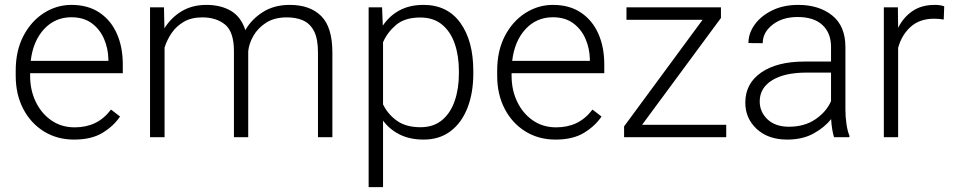

<svg xmlns="http://www.w3.org/2000/svg" viewBox="-20 -558 3875 781"><path d="M281.2 9.8Q212.4 9.8 158.7 -23.4Q105 -56.6 74.5 -115.2Q43.9 -173.8 43.9 -249.5V-270.5Q43.9 -352.1 75.4 -412.1Q106.9 -472.2 158.7 -505.1Q210.4 -538.1 270.5 -538.1Q337.9 -538.1 384.5 -506.8Q431.2 -475.6 455.3 -421.1Q479.5 -366.7 479.5 -295.9V-260.3H102.5V-249.5Q102.5 -191.4 125.5 -143.8Q148.4 -96.2 189.2 -68.1Q230 -40 283.7 -40Q330.1 -40 366.5 -57.4Q402.8 -74.7 431.6 -112.3L468.3 -84Q442.4 -45.4 397.2 -17.8Q352.1 9.8 281.2 9.8ZM270.5 -487.8Q203.6 -487.8 158.9 -439.2Q114.3 -390.6 105 -310.5H420.9V-316.9Q419.9 -361.3 403.1 -400.1Q386.2 -439 353.3 -463.4Q320.3 -487.8 270.5 -487.8Z M802.7 -487.3Q758.8 -487.3 728.3 -469.7Q697.8 -452.1 678.5 -424.1Q659.2 -396 649.4 -364.3V0H590.3V-528.3H647L648.9 -442.9Q675.3 -485.8 718.5 -512Q761.7 -538.1 819.8 -538.1Q877.9 -538.1 919.2 -513.9Q960.4 -489.7 978 -435.5Q1003.4 -480 1049.3 -509Q1095.2 -538.1 1158.7 -538.1Q1241.2 -538.1 1286.6 -492.7Q1332 -447.3 1332 -344.7V0H1273.4V-345.2Q1273.4 -400.9 1257.1 -431.9Q1240.7 -462.9 1211.9 -475.3Q1183.1 -487.8 1144.5 -487.3Q1095.2 -486.8 1062 -465.3Q1028.8 -443.8 1010.7 -412.1Q992.7 -380.4 989.7 -349.6V0H931.6V-349.6Q931.6 -428.2 895.8 -457.8Q859.9 -487.3 802.7 -487.3Z M1905.3 -269V-258.8Q1905.3 -180.2 1881.6 -119.4Q1857.9 -58.6 1812.7 -24.4Q1767.6 9.8 1703.6 9.8Q1647.5 9.8 1606.2 -10.7Q1564.9 -31.2 1538.1 -67.4V203.1H1479.5V-528.3H1534.2L1537.1 -453.6Q1564 -493.7 1605.2 -515.9Q1646.5 -538.1 1702.6 -538.1Q1799.8 -538.1 1852.5 -465.1Q1905.3 -392.1 1905.3 -269ZM1846.7 -258.8V-269Q1846.7 -330.6 1829.8 -379.9Q1813 -429.2 1778.1 -458Q1743.2 -486.8 1689.5 -486.8Q1626.5 -486.8 1590.8 -456.3Q1555.2 -425.8 1538.1 -386.2V-133.3Q1557.6 -93.3 1594.5 -66.9Q1631.3 -40.5 1690.4 -40.5Q1743.7 -40.5 1778.3 -69.6Q1813 -98.6 1829.8 -148.2Q1846.7 -197.8 1846.7 -258.8Z M2239.7 9.8Q2170.9 9.8 2117.2 -23.4Q2063.5 -56.6 2033 -115.2Q2002.4 -173.8 2002.4 -249.5V-270.5Q2002.4 -352.1 2033.9 -412.1Q2065.4 -472.2 2117.2 -505.1Q2168.9 -538.1 2229 -538.1Q2296.4 -538.1 2343 -506.8Q2389.6 -475.6 2413.8 -421.1Q2438 -366.7 2438 -295.9V-260.3H2061V-249.5Q2061 -191.4 2084 -143.8Q2106.9 -96.2 2147.7 -68.1Q2188.5 -40 2242.2 -40Q2288.6 -40 2325 -57.4Q2361.3 -74.7 2390.1 -112.3L2426.8 -84Q2400.9 -45.4 2355.7 -17.8Q2310.5 9.8 2239.7 9.8ZM2229 -487.8Q2162.1 -487.8 2117.4 -439.2Q2072.8 -390.6 2063.5 -310.5H2379.4V-316.9Q2378.4 -361.3 2361.6 -400.1Q2344.7 -439 2311.8 -463.4Q2278.8 -487.8 2229 -487.8Z M2934.1 -50.3V0H2518.6V-43.9L2837.9 -477.5H2528.3V-528.3H2912.6V-484.9L2591.8 -50.3Z M3372.6 0Q3368.2 -13.7 3365 -33.4Q3361.8 -53.2 3360.8 -73.7Q3334.5 -40 3289.6 -15.1Q3244.6 9.8 3182.1 9.8Q3105 9.8 3058.3 -33.2Q3011.7 -76.2 3011.7 -140.6Q3011.7 -218.3 3076.2 -262.9Q3140.6 -307.6 3252.4 -307.6H3360.4V-367.2Q3360.4 -423.8 3325.4 -456.3Q3290.5 -488.8 3224.1 -488.8Q3162.6 -488.8 3122.6 -457.5Q3082.5 -426.3 3082.5 -382.3L3024.4 -382.8Q3024.4 -422.4 3049.8 -457.8Q3075.2 -493.2 3120.8 -515.6Q3166.5 -538.1 3227.1 -538.1Q3311.5 -538.1 3365.2 -495.1Q3418.9 -452.1 3418.9 -366.2V-110.8Q3418.9 -83.5 3423.1 -54.2Q3427.2 -24.9 3435.1 -6.3V0ZM3189 -42.5Q3252.4 -42.5 3296.9 -72.8Q3341.3 -103 3360.4 -146.5V-262.7H3260.7Q3170.9 -262.7 3120.6 -231.4Q3070.3 -200.2 3070.3 -145.5Q3070.3 -102.5 3102.1 -72.5Q3133.8 -42.5 3189 -42.5Z M3820.8 -532.2 3818.8 -478.5Q3809.6 -480 3800.3 -481Q3791 -481.9 3779.8 -481.9Q3720.7 -481.9 3684.1 -448.7Q3647.5 -415.5 3633.3 -363.3V0H3575.2V-528.3H3632.3L3633.3 -444.8Q3654.8 -487.8 3691.7 -512.9Q3728.5 -538.1 3782.2 -538.1Q3806.2 -538.1 3820.8 -532.2Z"/></svg>

Font: Vazirmatn UI ExtraLight
Style: Regular
Weight: 200
Designer: Saber Rastikerdar
Foundry: Saber Rastikerdar
Version: Version 33.003